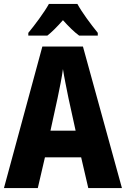

<svg xmlns="http://www.w3.org/2000/svg" viewBox="-20 -950 636 970"><path d="M371 -930H227C206 -891 154 -821 123 -784V-770H219C242 -788 268 -814 298 -848C328 -815 354 -789 380 -770H474V-784C437 -830 395 -886 371 -930ZM426 0H596L399 -715H194L0 0H171L207 -155H390ZM326 -454 362 -290H235L271 -455C281 -503 293 -561 298 -601C304 -561 317 -499 326 -454Z"/></svg>

Font: Noto Sans Thai Looped Condensed ExtraBold
Style: Regular
Weight: 800
Width: 3
Designer: Sasikarn Vongin, Ben Mitchell
Foundry: The Fontpad Ltd
Version: Version 1.001